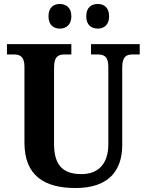

<svg xmlns="http://www.w3.org/2000/svg" viewBox="-20 -936 738 966"><path d="M472 -792C501 -792 529 -809 529 -854C529 -900 501 -916 472 -916C441 -916 414 -900 414 -854C414 -809 441 -792 472 -792ZM281 -792C310 -792 339 -809 339 -854C339 -900 310 -916 281 -916C251 -916 224 -900 224 -854C224 -809 251 -792 281 -792ZM360 10C524 10 595 -74 595 -208V-597C595 -654 618 -662 648 -662H683V-714H438V-662H471C501 -662 525 -654 525 -601V-210C525 -109 472 -60 390 -60C305 -60 252 -97 252 -210V-597C252 -654 276 -662 305 -662H339V-714H15V-662H49C78 -662 103 -654 103 -601V-218C103 -54 201 10 360 10Z"/></svg>

Font: Noto Serif Bengali SemiCondensed
Style: Bold
Weight: 700
Width: 4
Designer: Juan Bruce, Universal Thirst, Indian Type Foundry and the Monotype Design Team.
Foundry: Monotype Imaging Inc.
Version: Version 2.003